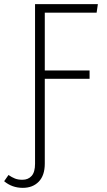

<svg xmlns="http://www.w3.org/2000/svg" viewBox="-67 -704 517 926"><path d="M149 -643V-364H365V-324H149V85Q149 142 120 172Q91 202 43 202Q-9 202 -47 170L-26 140Q-10 151 5 157Q20 163 41 163Q69 163 85.5 144.5Q102 126 102 86V-684H405L399 -643Z"/></svg>

Font: Fira Sans Condensed ExtraLight
Style: Regular
Weight: 275
Width: 3
Designer: Carrois Corporate & Edenspiekermann AG
Foundry: Carrois Corporate GbR & Edenspiekermann AG
Version: Version 4.203